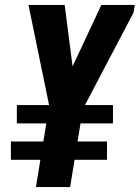

<svg xmlns="http://www.w3.org/2000/svg" viewBox="-20 -755 564 775"><path d="M125 0 143 -110H24V-184H155L167 -257H48V-331H178L95 -735H241L273 -487L389 -735H524L519 -704L323 -331H436V-257H305L293 -184H412V-110H281L263 0Z"/></svg>

Font: Iosevka SS04 Heavy Oblique
Style: Regular
Weight: 900
Italic angle: -9°
Monospace: yes
Designer: Belleve Invis
Foundry: Belleve Invis
Version: Version 19.0.0; ttfautohint (v1.8.4)